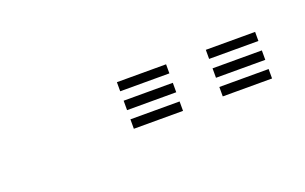

<svg xmlns="http://www.w3.org/2000/svg" viewBox="-27 -741 243 153"><g transform="rotate(-20 94.5 -664.0)"><path d="M147.2 -676.8V-684.5H189V-676.8ZM71.8 -645V-653H113.5V-645ZM71.8 -660.8V-668.8H113.5V-660.8ZM71.8 -676.8V-684.5H113.5V-676.8ZM147.2 -645V-653H189V-645ZM147.2 -660.8V-668.8H189V-660.8Z"/></g></svg>

Font: Big Shoulders Inline Display Thin Light
Style: Regular
Weight: 300
Version: Version 2.002